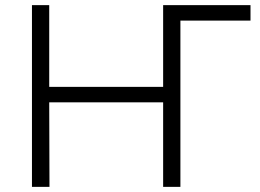

<svg xmlns="http://www.w3.org/2000/svg" viewBox="-20 -725 1009 745"><path d="M104 0V-705H171V-388H613V-705H952V-645H680V0H613V-328H171L172 0Z"/></svg>

Font: Nunito Sans 9pt Light
Style: Regular
Weight: 300
Version: Version 3.101;gftools[0.9.27]